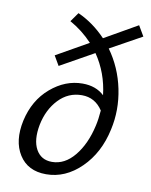

<svg xmlns="http://www.w3.org/2000/svg" viewBox="-82 -778 663 845"><g transform="rotate(10 249.5 -355.5)"><path d="M499 -665 358 -587Q412 -512 431 -419.5Q450 -327 430 -238Q407 -130 337.5 -62Q268 6 182 6Q100 6 61.5 -55Q23 -116 43 -209Q64 -303 129.5 -359Q195 -415 272 -415Q332 -415 369 -380Q358 -478 304 -557L154 -473L129 -516L272 -597Q227 -645 171 -676L200 -717Q269 -686 325 -627L472 -711ZM198 -52Q255 -52 298.5 -105Q342 -158 361 -242Q368 -272 371 -312Q337 -364 278 -364Q217 -364 174 -318.5Q131 -273 117 -203Q104 -134 126.5 -93Q149 -52 198 -52Z"/></g></svg>

Font: EauTestInfant Medium
Style: Italic
Weight: 500
Italic angle: -12°
Designer: Christian Thalmann (Catharsis Fonts)
Version: Version 0.001;PS 000.001;hotconv 1.0.88;makeotf.lib2.5.64775